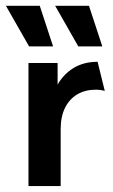

<svg xmlns="http://www.w3.org/2000/svg" viewBox="-45 -630 383 650"><path d="M51.4 0V-416.7H150V-343.8Q171.5 -380.6 205.6 -400.7Q239.6 -420.8 285.4 -420.8L309.7 -322.2Q302.8 -324.3 295.1 -325.3Q287.5 -326.4 279.9 -326.4Q243.8 -326.4 217 -310.8Q190.3 -295.1 175.3 -265.3Q160.4 -235.4 160.4 -193.1V0ZM220.1 -472.9 141.7 -610.4H256.2L301.4 -472.9ZM53.5 -472.9 -25 -610.4H89.6L134.7 -472.9Z"/></svg>

Font: Afacad Flux SemiBold
Style: Regular
Weight: 600
Designer: Kristian Moeller
Foundry: Dicotype
Version: Version 1.100